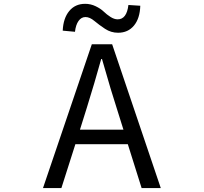

<svg xmlns="http://www.w3.org/2000/svg" viewBox="-20 -959 1040 979"><path d="M634.8 -933.6 695.3 -929.7Q693.4 -865.2 663.1 -828.6Q632.8 -792 582 -792Q545.9 -792 515.6 -812Q485.4 -832 461.4 -852.1Q437.5 -872.1 416 -872.1Q394.5 -872.1 380.4 -852.1Q366.2 -832 362.3 -796.9L299.8 -802.7Q302.7 -866.2 333 -902.8Q363.3 -939.5 414.1 -939.5Q442.4 -939.5 467.8 -927.2Q493.2 -915 508.8 -899.9Q524.4 -884.8 543.5 -872.6Q562.5 -860.4 580.1 -860.4Q626 -860.4 634.8 -933.6ZM387.7 -297.9H609.4L574.2 -410.2Q550.8 -480.5 500 -658.2H496.1Q461.9 -535.2 422.9 -410.2ZM702.1 0 631.8 -223.6H364.3L293 0H199.2L448.2 -733.4H551.8L799.8 0Z"/></svg>

Font: Gen Shin Gothic Monospace Regular
Style: Regular
Weight: 400
Designer: [Source Han Sans]
Ryoko NISHIZUKA  (kana & ideographs); Paul D. Hunt (Latin, Greek & Cyrillic); Wenlong ZHANG  (bopomofo
Version: Version 1.002.20150607